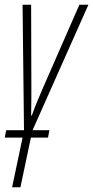

<svg xmlns="http://www.w3.org/2000/svg" viewBox="-38 -548 392 808"><path d="M13 240H48L92 31H164L170 0H99L334 -528H296L141 -174C125 -136 109 -100 96 -62H93C94 -108 94 -144 94 -180L93 -528H57L63 0H-12L-18 31H57Z"/></svg>

Font: Noto Sans ExtraCondensed ExtraLight
Style: Italic
Weight: 200
Width: 2
Italic angle: -12°
Designer: Monotype Design Team
Foundry: Monotype Imaging Inc.
Version: Version 2.013